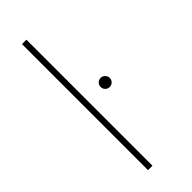

<svg xmlns="http://www.w3.org/2000/svg" viewBox="-248 -779 808 808"><g transform="rotate(-45 156.5 -375.0)"><path d="M116.7 -750V0H90.3V-750ZM196.8 -388.2Q196.8 -399.4 204.6 -407.5Q212.4 -415.5 223.6 -415.5Q234.9 -415.5 242.9 -407.5Q251 -399.4 251 -388.2Q251 -377 242.9 -369.1Q234.9 -361.3 223.6 -361.3Q212.4 -361.3 204.6 -369.1Q196.8 -377 196.8 -388.2Z"/></g></svg>

Font: Vazirmatn RD UI Thin
Style: Regular
Weight: 100
Designer: Saber Rastikerdar
Foundry: Saber Rastikerdar
Version: Version 33.003